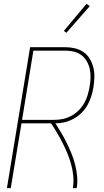

<svg xmlns="http://www.w3.org/2000/svg" viewBox="-20 -981 540 1001"><path d="M16 0 137 -735H320Q346 -735 371 -729Q396 -723 416 -709Q436 -695 448.5 -673.5Q461 -652 467 -628Q473 -604 472 -577.5Q471 -551 467 -525Q463 -501 455.5 -477.5Q448 -454 435.5 -432Q423 -410 404.5 -392Q386 -374 363 -361.5Q340 -349 316.5 -343.5Q293 -338 269 -338Q285 -313 300 -287.5Q315 -262 328 -235.5Q341 -209 352.5 -181Q364 -153 371.5 -123.5Q379 -94 382 -63Q385 -32 380 0H360Q365 -32 362 -63.5Q359 -95 351 -124Q343 -153 331.5 -181Q320 -209 306.5 -235.5Q293 -262 278 -287.5Q263 -313 246 -338H92L36 0ZM262 -356Q284 -356 306.5 -360.5Q329 -365 350 -376Q371 -387 388.5 -404Q406 -421 418 -441.5Q430 -462 436.5 -484Q443 -506 447 -528Q451 -551 452 -574.5Q453 -598 448.5 -619.5Q444 -641 433 -660.5Q422 -680 405 -693Q388 -706 366 -711.5Q344 -717 320 -717H154L95 -356ZM326 -810 313 -820 431 -961 448 -949Z"/></svg>

Font: Iosevka Term Curly Th Obl
Style: Regular
Weight: 100
Italic angle: -9°
Designer: Belleve Invis
Foundry: Belleve Invis
Version: Version 32.3.0